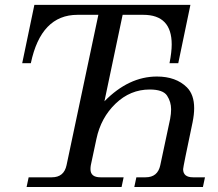

<svg xmlns="http://www.w3.org/2000/svg" viewBox="-20 -752 876 772"><path d="M795.9 0H520L528.3 -39.1H565.4Q614.3 -39.1 624.5 -87.9L664.1 -273.9Q668 -294.9 668 -312.5Q668 -342.3 651.9 -367.2Q635.7 -392.1 582 -392.1Q503.9 -392.1 444.8 -335.4Q385.7 -278.8 367.7 -193.4L345.2 -87.9Q343.8 -80.1 343.8 -71.8Q343.8 -39.1 383.8 -39.1H477.1L468.8 0H86.9L95.2 -39.1H188.5Q237.3 -39.1 247.6 -87.9L375.5 -692.4H291.5Q145 -692.4 104 -498H69.3L118.2 -732.4H745.6L696.8 -498H661.6Q670.4 -543 670.4 -573.2Q670.4 -692.4 556.2 -692.4H473.1L399.9 -344.7Q497.6 -444.3 610.8 -444.3Q687.5 -444.3 731.4 -400.9Q760.7 -371.6 760.7 -316.9Q760.7 -292 754.4 -260.7Q716.3 -80.1 716.3 -71.8Q716.3 -39.1 756.3 -39.1H804.2Z"/></svg>

Font: Munson
Style: Italic
Weight: 400
Italic angle: -12°
Designer: Paul James MIller
Foundry: High-Logic / Made with FontCreator
Version: Version 2.10;May 5, 2019;FontCreator 11.5.0.2430 64-bit